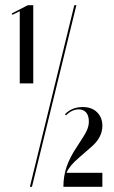

<svg xmlns="http://www.w3.org/2000/svg" viewBox="-20 -719 439 739"><path d="M56 -676 28 -662 25 -667 87 -699H108V-398H56ZM266 -699H274L103 0H95ZM230 -279Q256 -307 299 -307Q333 -307 353.5 -287Q374 -267 374 -235Q374 -190 332 -154L285 -113Q265 -96 253.5 -82Q242 -68 236 -54H374V0H224Q224 -41 236.5 -77.5Q249 -114 276 -154L285 -168Q306 -199 314 -216.5Q322 -234 322 -251Q322 -274 311.5 -286Q301 -298 283 -298Q257 -298 234 -275Z"/></svg>

Font: Moniqa Black Display
Style: Regular
Weight: 900
Designer: Rajesh Rajput
Foundry: Rajesh Rajput
Version: Version 1.000